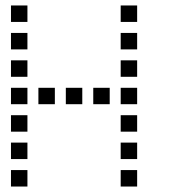

<svg xmlns="http://www.w3.org/2000/svg" viewBox="-20 -700 640 700"><path d="M21 -680Q20 -680 20 -680Q20 -680 20 -679V-621Q20 -620 20 -620Q20 -620 21 -620H79Q80 -620 80 -620Q80 -620 80 -621V-679Q80 -680 80 -680Q80 -680 79 -680ZM421 -680Q420 -680 420 -680Q420 -680 420 -679V-621Q420 -620 420 -620Q420 -620 421 -620H479Q480 -620 480 -620Q480 -620 480 -621V-679Q480 -680 480 -680Q480 -680 479 -680ZM21 -580Q20 -580 20 -580Q20 -580 20 -579V-521Q20 -520 20 -520Q20 -520 21 -520H79Q80 -520 80 -520Q80 -520 80 -521V-579Q80 -580 80 -580Q80 -580 79 -580ZM421 -580Q420 -580 420 -580Q420 -580 420 -579V-521Q420 -520 420 -520Q420 -520 421 -520H479Q480 -520 480 -520Q480 -520 480 -521V-579Q480 -580 480 -580Q480 -580 479 -580ZM21 -480Q20 -480 20 -480Q20 -480 20 -479V-421Q20 -420 20 -420Q20 -420 21 -420H79Q80 -420 80 -420Q80 -420 80 -421V-479Q80 -480 80 -480Q80 -480 79 -480ZM421 -480Q420 -480 420 -480Q420 -480 420 -479V-421Q420 -420 420 -420Q420 -420 421 -420H479Q480 -420 480 -420Q480 -420 480 -421V-479Q480 -480 480 -480Q480 -480 479 -480ZM21 -380Q20 -380 20 -380Q20 -380 20 -379V-321Q20 -320 20 -320Q20 -320 21 -320H79Q80 -320 80 -320Q80 -320 80 -321V-379Q80 -380 80 -380Q80 -380 79 -380ZM121 -380Q120 -380 120 -380Q120 -380 120 -379V-321Q120 -320 120 -320Q120 -320 121 -320H179Q180 -320 180 -320Q180 -320 180 -321V-379Q180 -380 180 -380Q180 -380 179 -380ZM221 -380Q220 -380 220 -380Q220 -380 220 -379V-321Q220 -320 220 -320Q220 -320 221 -320H279Q280 -320 280 -320Q280 -320 280 -321V-379Q280 -380 280 -380Q280 -380 279 -380ZM321 -380Q320 -380 320 -380Q320 -380 320 -379V-321Q320 -320 320 -320Q320 -320 321 -320H379Q380 -320 380 -320Q380 -320 380 -321V-379Q380 -380 380 -380Q380 -380 379 -380ZM421 -380Q420 -380 420 -380Q420 -380 420 -379V-321Q420 -320 420 -320Q420 -320 421 -320H479Q480 -320 480 -320Q480 -320 480 -321V-379Q480 -380 480 -380Q480 -380 479 -380ZM21 -280Q20 -280 20 -280Q20 -280 20 -279V-221Q20 -220 20 -220Q20 -220 21 -220H79Q80 -220 80 -220Q80 -220 80 -221V-279Q80 -280 80 -280Q80 -280 79 -280ZM421 -280Q420 -280 420 -280Q420 -280 420 -279V-221Q420 -220 420 -220Q420 -220 421 -220H479Q480 -220 480 -220Q480 -220 480 -221V-279Q480 -280 480 -280Q480 -280 479 -280ZM21 -180Q20 -180 20 -180Q20 -180 20 -179V-121Q20 -120 20 -120Q20 -120 21 -120H79Q80 -120 80 -120Q80 -120 80 -121V-179Q80 -180 80 -180Q80 -180 79 -180ZM421 -180Q420 -180 420 -180Q420 -180 420 -179V-121Q420 -120 420 -120Q420 -120 421 -120H479Q480 -120 480 -120Q480 -120 480 -121V-179Q480 -180 480 -180Q480 -180 479 -180ZM21 -80Q20 -80 20 -80Q20 -80 20 -79V-21Q20 -20 20 -20Q20 -20 21 -20H79Q80 -20 80 -20Q80 -20 80 -21V-79Q80 -80 80 -80Q80 -80 79 -80ZM421 -80Q420 -80 420 -80Q420 -80 420 -79V-21Q420 -20 420 -20Q420 -20 421 -20H479Q480 -20 480 -20Q480 -20 480 -21V-79Q480 -80 480 -80Q480 -80 479 -80Z"/></svg>

Font: Doto Medium
Style: Regular
Weight: 500
Monospace: yes
Version: Version 1.000